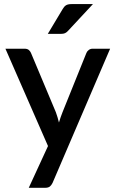

<svg xmlns="http://www.w3.org/2000/svg" viewBox="-20 -748 562 938"><path d="M237 145Q231.5 156.5 223.8 163Q216 169.5 200 169.5H120.5L214.5 -34.5L6.5 -510H100Q113.5 -510 120.8 -503.8Q128 -497.5 131.5 -489L253 -199.5Q262 -174.5 268 -149.5Q272 -162.5 276.2 -175Q280.5 -187.5 285.5 -200L402 -489Q405.5 -498 413.8 -504Q422 -510 432 -510H518ZM434 -728 313.5 -598.5Q305.5 -589.5 297.8 -586Q290 -582.5 277.5 -582.5H213.5L286 -703.5Q293 -716 302.2 -722Q311.5 -728 329.5 -728Z"/></svg>

Font: Lato
Style: Regular
Weight: 600
Designer: Lukasz Dziedzic
Foundry: tyPoland Lukasz Dziedzic
Version: Version 2.006; 2014-01-15; ttfautohint (v1.4.1)